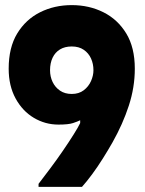

<svg xmlns="http://www.w3.org/2000/svg" viewBox="-20 -732 568 752"><path d="M508 -463Q508 -546 474.5 -601Q441 -656 385 -684Q329 -712 261 -712Q193 -712 137 -684Q81 -656 47.5 -601Q14 -546 14 -463Q14 -396 41 -346.5Q68 -297 112.5 -270.5Q157 -244 209 -244Q248 -244 266 -250Q284 -256 294 -261V-250Q287 -235 268.5 -205.5Q250 -176 226 -141Q202 -106 176.5 -72Q151 -38 131 -12V0H301Q319 -20 340.5 -49Q362 -78 383 -111.5Q404 -145 421 -175Q461 -246 484.5 -318Q508 -390 508 -463ZM346 -457Q346 -436 336.5 -414.5Q327 -393 308 -378.5Q289 -364 261 -364Q234 -364 215 -377Q196 -390 186 -411Q176 -432 176 -457Q176 -485 186 -506Q196 -527 215 -538.5Q234 -550 261 -550Q289 -550 308 -537Q327 -524 336.5 -503Q346 -482 346 -457Z"/></svg>

Font: Phudu Light
Style: Bold
Weight: 700
Version: Version 1.005;gftools[0.9.23]